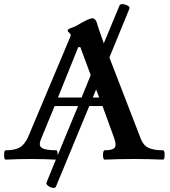

<svg xmlns="http://www.w3.org/2000/svg" viewBox="-22 -766 819 925"><path d="M6 3Q0 3 -1.5 -8Q-3 -19 -1.5 -30.5Q0 -42 6 -42Q48 -42 72 -55Q96 -68 113 -105L313 -580Q319 -594 319 -598Q319 -602 311.5 -608Q304 -614 304 -619Q304 -626 323 -632Q332 -635 345 -641.5Q358 -648 376 -659Q412 -678 422 -678Q438 -678 445 -655Q451 -632 472 -575L478 -557L554 -740Q557 -747 570 -746Q583 -745 594 -738.5Q605 -732 601 -723L505 -489L656 -98Q668 -66 693 -54Q718 -42 763 -42Q769 -42 770.5 -30.5Q772 -19 770.5 -8Q769 3 763 3Q693 0 623 0Q553 0 482 3Q477 3 475 -8Q473 -19 475 -30.5Q477 -42 482 -42Q520 -42 530 -54Q540 -66 529 -98L472 -255H408L248 132Q245 141 232.5 139Q220 137 209.5 129Q199 121 202 114L247 3Q185 0 128 0Q66 0 6 3ZM257 -296H371L415 -404L365 -539H355ZM456 -296 441 -335 425 -296ZM249 -42Q253 -42 254.5 -34Q256 -26 256 -18L354 -255H241L176 -97Q162 -65 179.5 -53.5Q197 -42 249 -42Z"/></svg>

Font: Junicode SmExp
Style: Bold
Weight: 700
Width: 6
Designer: Peter S. Baker
Version: Version 2.205; ttfautohint (v1.8.4)